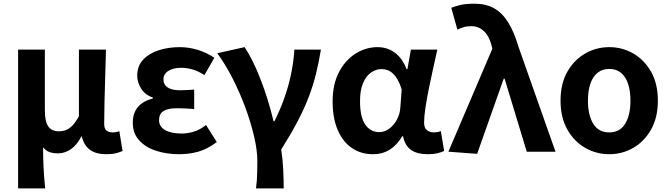

<svg xmlns="http://www.w3.org/2000/svg" viewBox="-20 -832 3671 1053"><path d="M79.3 201.1V-559.8H226V-228.7Q226 -165.8 244.4 -138.9Q262.7 -112 303.6 -112Q324.8 -112 343 -119.3Q361.3 -126.5 378.4 -144.6Q395.5 -162.8 412.9 -194.8V-559.8H561.2Q559.7 -491.7 557.2 -417.3Q554.8 -342.9 553.1 -274Q551.4 -205.1 551.4 -152.6Q551.4 -126.6 564 -116.2Q576.5 -105.8 598.8 -105.8Q606.8 -105.8 615.7 -107.3Q624.5 -108.8 634.5 -112.6L652.2 -3.8Q635.8 3.3 615.3 8.5Q594.8 13.8 562.3 13.8Q506.6 13.8 473.4 -10.4Q440.2 -34.5 428.7 -83.8H426Q403.2 -38.1 369.8 -14.5Q336.3 9.1 297.4 9.1Q273.1 9.1 252.7 2.5Q232.3 -4.1 216.3 -24.5Q216.3 9.1 217.1 37.5Q217.9 65.9 219.2 91.9Q220.5 117.8 222.6 144.4Q224.8 171 227.6 201.1Z M962.9 13.8Q892.1 13.8 834 -5.7Q775.9 -25.2 742 -63.7Q708.2 -102.2 708.2 -158.2Q708.2 -196.6 721.9 -223.3Q735.7 -250 760.7 -267Q785.6 -284 818.5 -291.8V-296.8Q775.9 -311.5 754.2 -345.9Q732.5 -380.4 732.5 -415.9Q732.5 -470.3 765.2 -505Q797.9 -539.6 851 -556.6Q904.1 -573.5 965.8 -573.5Q1016.1 -573.5 1065.4 -558.2Q1114.6 -542.9 1155.6 -515.1L1101 -420Q1071.6 -439.8 1039.4 -450Q1007.1 -460.2 973.1 -460.2Q930.7 -460.2 903.5 -443.3Q876.4 -426.4 876.4 -396Q876.4 -367.9 899.2 -352.4Q922.1 -336.9 968.6 -336.9Q986 -336.9 1005.9 -338.2Q1025.8 -339.5 1045 -340.5V-234Q1020.4 -236 996.8 -237.2Q973.2 -238.4 951.1 -238.4Q900.8 -238.4 876.5 -223Q852.3 -207.6 852.3 -172.6Q852.3 -138.3 885 -118.9Q917.7 -99.6 977.8 -99.6Q1007.3 -99.6 1042 -109.8Q1076.6 -120 1110 -146.4L1169 -52.9Q1116.2 -13.5 1066.7 0.1Q1017.2 13.8 962.9 13.8Z M1384 201.1Q1387.3 176.7 1388.6 156.7Q1389.9 136.8 1390.6 112.3Q1391.4 87.7 1391.4 51.5Q1391.4 -6.2 1373.9 -82.5Q1356.3 -158.7 1326 -241Q1295.7 -323.2 1256.1 -401.1Q1216.5 -479 1171.5 -540L1321.5 -573.5Q1342.2 -542.9 1364.3 -498.8Q1386.4 -454.6 1407.4 -401Q1428.4 -347.4 1447.1 -288Q1465.7 -228.7 1480.2 -167.3H1485.2Q1515.8 -228.5 1538.6 -292Q1561.4 -355.5 1575.6 -422.6Q1589.9 -489.7 1594.5 -559.8H1740Q1728.4 -488.9 1712.7 -425.8Q1697 -362.7 1672.9 -299.6Q1648.9 -236.4 1612.2 -166.5Q1575.5 -96.5 1522.3 -12Q1530.4 40 1533.2 96.7Q1536 153.3 1536 201.1Z M2025.9 13.8Q1959.6 13.8 1909.7 -20.3Q1859.9 -54.4 1832 -119.5Q1804.2 -184.6 1804.2 -275.5Q1804.2 -369.3 1838.9 -435.9Q1873.6 -502.4 1930 -538Q1986.4 -573.5 2051.1 -573.5Q2084 -573.5 2113.6 -561.4Q2143.3 -549.3 2168.2 -522.7Q2193.1 -496.1 2210 -452.4H2214.3L2233.5 -559.8H2378.5Q2367.5 -509.8 2354.9 -453.7Q2342.4 -397.7 2331.3 -342.8Q2320.2 -287.8 2313.1 -240.2Q2305.9 -192.5 2305.9 -159.3Q2305.9 -130.2 2321.4 -118Q2336.9 -105.8 2360.5 -105.8Q2368.9 -105.8 2378.6 -107.5Q2388.3 -109.2 2397.7 -113L2415.8 -4.2Q2401.6 2.9 2379.1 8.3Q2356.5 13.8 2325.5 13.8Q2269.1 13.8 2235.2 -9Q2201.4 -31.8 2190.5 -84.8H2186Q2127.6 13.8 2025.9 13.8ZM2060.1 -107.4Q2088.5 -107.4 2113.6 -125.5Q2138.7 -143.6 2155.9 -174.4Q2173.2 -205.2 2175.6 -242.3L2183 -341.3Q2173.9 -371.4 2162 -392.9Q2150 -414.3 2136.1 -427.7Q2122.1 -441.2 2105.9 -447.2Q2089.6 -453.2 2072 -453.2Q2042.5 -453.2 2015.3 -434.5Q1988.2 -415.8 1971.4 -377Q1954.5 -338.2 1954.5 -277.1Q1954.5 -191 1983 -149.2Q2011.4 -107.4 2060.1 -107.4Z M2596.8 11.7 2439.1 0 2680.2 -564.7 2675.9 -582.6Q2662.6 -634.6 2633.6 -661.5Q2604.5 -688.4 2565.9 -688.4Q2540.7 -688.4 2523.6 -683.3Q2506.6 -678.2 2488.5 -669.6L2455 -789.2Q2480.7 -799.3 2508.4 -805.5Q2536.1 -811.7 2583 -811.7Q2645.3 -811.7 2690 -786.5Q2734.6 -761.4 2767.2 -709Q2799.8 -656.6 2823.8 -574.8L3026.6 0H2868.9L2747.4 -400.6H2742.6Z M3321.2 13.8Q3250.7 13.8 3189.8 -21Q3128.8 -55.7 3091.5 -121.5Q3054.2 -187.3 3054.2 -279.9Q3054.2 -373.1 3091.5 -438.6Q3128.8 -504.1 3189.8 -538.8Q3250.7 -573.5 3321.2 -573.5Q3392.4 -573.5 3452.9 -538.8Q3513.4 -504.1 3550.7 -438.6Q3588 -373.1 3588 -279.9Q3588 -187.3 3550.7 -121.5Q3513.4 -55.7 3452.9 -21Q3392.4 13.8 3321.2 13.8ZM3321.2 -105.8Q3379.3 -105.8 3408.5 -153.1Q3437.6 -200.4 3437.6 -279.9Q3437.6 -332.7 3424.8 -371.7Q3411.9 -410.7 3386.2 -432.3Q3360.5 -454 3321.2 -454Q3282.7 -454 3256.5 -432.3Q3230.2 -410.7 3217.4 -371.7Q3204.5 -332.7 3204.5 -279.9Q3204.5 -200.4 3233.7 -153.1Q3262.8 -105.8 3321.2 -105.8Z"/></svg>

Font: Noto Sans KR Thin
Style: Regular
Weight: 100
Designer: Ryoko NISHIZUKA 西塚涼子 (kana, bopomofo & ideographs); Paul D. Hunt (Latin, Greek & Cyrillic); Sandoll Communications 산돌커뮤니
Foundry: Adobe
Version: Version 2.004-H2;hotconv 1.0.118;makeotfexe 2.5.65603